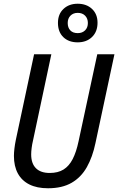

<svg xmlns="http://www.w3.org/2000/svg" viewBox="-20 -1007 638 1037"><path d="M239.3 9.8Q179.7 9.8 138.7 -10.7Q97.7 -31.2 76.4 -70.3Q55.2 -109.4 55.2 -165Q55.2 -182.1 57.9 -204.6Q60.5 -227.1 65.4 -251L164.1 -713.9H257.3L158.2 -247.6Q153.3 -227.5 150.9 -207.5Q148.4 -187.5 148.4 -172.9Q148.4 -124 174.1 -98.4Q199.7 -72.8 248.5 -72.8Q293 -72.8 323 -91.3Q353 -109.9 372.6 -147.9Q392.1 -186 404.3 -243.7L505.4 -713.9H598.1L495.6 -234.4Q480 -159.2 449 -104.2Q418 -49.3 366.9 -19.8Q315.9 9.8 239.3 9.8ZM399.4 -778.3Q351.1 -778.3 322 -806.4Q293 -834.5 293 -883.3Q293 -930.7 322.8 -958.7Q352.5 -986.8 399.4 -986.8Q447.3 -986.8 477.1 -958.7Q506.8 -930.7 506.8 -884.3Q506.8 -835.9 477.1 -807.1Q447.3 -778.3 399.4 -778.3ZM399.9 -828.1Q424.3 -828.1 439.5 -843Q454.6 -857.9 454.6 -882.8Q454.6 -907.2 439.7 -922.4Q424.8 -937.5 399.9 -937.5Q375.5 -937.5 360.6 -922.4Q345.7 -907.2 345.7 -882.8Q345.7 -857.9 359.6 -843Q373.5 -828.1 399.9 -828.1Z"/></svg>

Font: Open Sans SemiCondensed Medium
Style: Italic
Weight: 500
Width: 4
Italic angle: -12°
Designer: Monotype Design Team
Foundry: Monotype Imaging Inc.
Version: Version 3.000